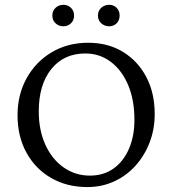

<svg xmlns="http://www.w3.org/2000/svg" viewBox="-20 -757 706 786"><path d="M337.9 8.8Q253.9 8.8 189.5 -28.3Q125 -65.4 88.4 -131.8Q51.8 -198.2 51.8 -285.2Q51.8 -370.1 89.4 -437.5Q127 -504.9 192.4 -543.5Q257.8 -582 340.8 -582Q421.9 -582 482.9 -544.9Q543.9 -507.8 578.6 -442.4Q613.3 -377 613.3 -290Q613.3 -227.5 592.3 -173.3Q571.3 -119.1 534.2 -78.1Q497.1 -37.1 446.8 -14.2Q396.5 8.8 337.9 8.8ZM347.7 -38.1Q403.3 -38.1 443.8 -66.4Q484.4 -94.7 507.3 -146.5Q530.3 -198.2 530.3 -266.6Q530.3 -347.7 504.9 -408.2Q479.5 -468.8 434.1 -503.4Q388.7 -538.1 329.1 -538.1Q241.2 -538.1 189.9 -474.1Q138.7 -410.2 138.7 -300.8Q138.7 -224.6 165.5 -165Q192.4 -105.5 240.2 -71.8Q288.1 -38.1 347.7 -38.1ZM239.3 -649.4Q220.7 -649.4 207.5 -661.6Q194.3 -673.8 194.3 -693.4Q194.3 -712.9 207.5 -725.1Q220.7 -737.3 239.3 -737.3Q257.8 -737.3 270.5 -725.1Q283.2 -712.9 283.2 -693.4Q283.2 -673.8 270.5 -661.6Q257.8 -649.4 239.3 -649.4ZM426.8 -649.4Q408.2 -649.4 394.5 -661.6Q380.9 -673.8 380.9 -693.4Q380.9 -712.9 394.5 -725.1Q408.2 -737.3 426.8 -737.3Q445.3 -737.3 457.5 -725.1Q469.7 -712.9 469.7 -693.4Q469.7 -673.8 457.5 -661.6Q445.3 -649.4 426.8 -649.4Z"/></svg>

Font: Crimson Pro ExtraLight Light
Style: Regular
Weight: 300
Version: Version 1.002